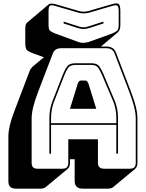

<svg xmlns="http://www.w3.org/2000/svg" viewBox="-20 -1008 870 1147"><path d="M511 -932Q494 -928 480 -928Q466 -928 449 -932L312 -972Q286 -980 278 -974Q270 -968 270 -941V-860Q270 -833 278.5 -825Q287 -817 312 -807L449 -757Q456 -754 464 -753Q472 -752 481 -752Q490 -753 500.5 -755Q511 -757 520 -761L648 -807Q672 -817 680.5 -825Q689 -833 689 -860V-941Q689 -968 681 -974Q673 -980 648 -972ZM360 -879 447 -851Q454 -849 461.5 -847Q469 -845 479 -845Q489 -845 496.5 -847Q504 -849 511 -851L598 -879V-868L515 -841Q506 -839 498 -837Q490 -835 479 -835Q468 -835 460 -837Q452 -839 443 -841L360 -868ZM285 -303V-272H675V-303Q675 -330 670.5 -353Q666 -376 659 -396L590 -559Q579 -585 567 -602.5Q555 -620 527 -620H429Q399 -620 387 -602.5Q375 -585 365 -560L301 -396Q294 -376 289.5 -353Q285 -330 285 -303ZM445 -510Q449 -519 453.5 -523Q458 -527 464 -527H489Q495 -527 499.5 -523Q504 -519 508 -510L555 -358H398ZM675 -90V-262H285V-90H275V-303Q275 -331 279.5 -354.5Q284 -378 292 -400L356 -564Q367 -592 381 -611Q395 -630 429 -630H527Q560 -630 573.5 -611Q587 -592 599 -563L668 -400Q676 -378 680.5 -354.5Q685 -331 685 -303V-90ZM388 -36V-176H565V-36Q565 -17 574.5 -8.5Q584 0 604 0H755Q774 0 782.5 -8.5Q791 -17 791 -36V-300Q791 -330 781.5 -369Q772 -408 752 -460L665 -687Q659 -704 646.5 -712Q634 -720 615 -720H346Q326 -720 313.5 -712Q301 -704 295 -687L208 -460Q188 -408 178.5 -369Q169 -330 169 -300V-36Q169 -17 177.5 -8.5Q186 0 205 0H352Q371 0 379.5 -8.5Q388 -17 388 -36ZM254 109Q250 113 241.5 116Q233 119 223 119H76Q52 119 41 108Q30 97 30 73V-191Q30 -222 39.5 -261.5Q49 -301 70 -355L156 -581Q159 -590 163.5 -596.5Q168 -603 173 -608L174 -609L242 -666L179 -689Q149 -700 140 -710Q131 -720 131 -751V-832Q131 -849 133.5 -859Q136 -869 142 -873L271 -982Q276 -986 286.5 -986.5Q297 -987 315 -982L452 -942Q468 -938 480 -938Q492 -938 508 -942L645 -982Q678 -992 688.5 -984.5Q699 -977 699 -941V-860Q699 -841 695 -831Q691 -821 683 -814L583 -730H615Q638 -730 652.5 -720.5Q667 -711 674 -691L761 -464Q782 -410 791.5 -370.5Q801 -331 801 -300V-36Q801 -23 797.5 -14Q794 -5 787 1L657 109Q653 113 644.5 116Q636 119 626 119H475Q450 119 438 107.5Q426 96 426 73V-57H398V-36Q398 -23 394.5 -14Q391 -5 384 1Z"/></svg>

Font: Bungee Shade
Style: Regular
Weight: 400
Designer: David Jonathan Ross
Foundry: David Jonathan Ross
Version: Version 1.001;PS 1.0;hotconv 1.0.72;makeotf.lib2.5.5900